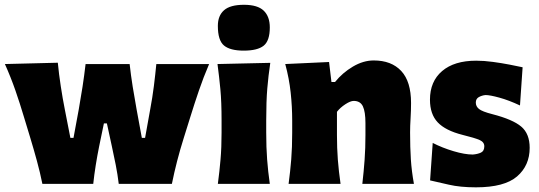

<svg xmlns="http://www.w3.org/2000/svg" viewBox="-22 -768 2253 802"><path d="M155 0Q145.5 -47 132.5 -94.8Q119.5 -142.5 105 -190.5L78 -279.5Q61.5 -335 42.5 -389.8Q23.5 -444.5 -1.5 -500.5L219.5 -506Q224 -459 231.8 -408Q239.5 -357 249 -309.5L272 -192H285L307 -311Q315.5 -359 322.8 -406Q330 -453 335.5 -500.5H519.5Q524.5 -455 532.2 -406.5Q540 -358 548.5 -311.5L570.5 -192H584L606 -314.5Q614.5 -359 620.8 -408.8Q627 -458.5 631 -500.5H851.5Q827.5 -444.5 808.8 -389.5Q790 -334.5 773 -279.5L745.5 -191.5Q715 -94.5 696 0H474Q469.5 -38 461.5 -79Q453.5 -120 445 -158L424.5 -252.5H412L392 -156Q384.5 -119 378 -78.5Q371.5 -38 367.5 0Z M888 0Q895 -52.5 899.2 -102.2Q903.5 -152 903.5 -214.5V-264.5Q903.5 -343 898.5 -395.5Q893.5 -448 886.5 -500.5L1107 -505.5Q1099 -452 1094.5 -398.5Q1090 -345 1090 -264.5V-214.5Q1090 -152 1093.8 -102.2Q1097.5 -52.5 1105 0ZM996 -556.5Q939.5 -556.5 913.8 -577.8Q888 -599 888 -660Q888 -702.5 913.8 -725.2Q939.5 -748 997 -748Q1054 -748 1079.5 -723.5Q1105 -699 1105 -653.5Q1105 -597.5 1079.2 -577Q1053.5 -556.5 996 -556.5Z M1183.5 0Q1190.5 -52.5 1194.5 -102.2Q1198.5 -152 1198.5 -214.5V-264.5Q1198.5 -322.5 1192.2 -381Q1186 -439.5 1169.5 -500.5L1352.5 -509L1362.5 -425.5H1377.5Q1408.5 -464 1452 -489.8Q1495.5 -515.5 1539 -515.5Q1613 -515.5 1654 -471.5Q1695 -427.5 1695 -338Q1695 -305.5 1693 -273.8Q1691 -242 1691 -214.5Q1691 -152 1694.2 -102.2Q1697.5 -52.5 1707 0H1491.5Q1497.5 -52.5 1501 -100.8Q1504.5 -149 1504.5 -204V-254Q1504.5 -301 1493.8 -323.8Q1483 -346.5 1455.5 -346.5Q1442 -346.5 1420.5 -332.5Q1399 -318.5 1385.5 -301V-204Q1385.5 -149 1389.2 -100.8Q1393 -52.5 1400.5 0Z M1966 14.5Q1900.5 14.5 1853.2 3.5Q1806 -7.5 1774.5 -14.5L1785.5 -171Q1825.5 -150.5 1872.5 -136.5Q1919.5 -122.5 1953 -122.5Q1972.5 -124 1986.8 -130.5Q2001 -137 2001 -157Q2001 -174.5 1981.2 -183.2Q1961.5 -192 1910.5 -204.5Q1839 -222.5 1806.5 -256.8Q1774 -291 1774 -351.5Q1774 -428 1824.8 -471.2Q1875.5 -514.5 1967 -514.5Q1999.5 -514.5 2036.5 -509.5Q2073.5 -504.5 2107 -498Q2140.5 -491.5 2161 -487L2150 -327.5Q2103 -349.5 2063.8 -360.2Q2024.5 -371 2006 -371Q1991 -369.5 1978.2 -362.5Q1965.5 -355.5 1965.5 -339.5Q1965.5 -323.5 1978.8 -312.8Q1992 -302 2035 -291Q2120 -269 2155.2 -239.2Q2190.5 -209.5 2190.5 -150.5Q2190.5 -76.5 2137.8 -31Q2085 14.5 1966 14.5Z"/></svg>

Font: Commissioner Flair ExtraBold
Style: Regular
Weight: 800
Designer: Kostas Bartsokas
Foundry: Kostas Bartsokas
Version: Version 1.000; ttfautohint (v1.8.3)